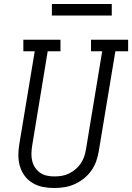

<svg xmlns="http://www.w3.org/2000/svg" viewBox="-20 -934 662 962"><path d="M251 8Q222 8 194.5 2.5Q167 -3 143.5 -17Q120 -31 104 -52.5Q88 -74 80 -100.5Q72 -127 72 -155.5Q72 -184 77 -213L154 -677H97V-735H283V-677H219L141 -203Q138 -184 137.5 -164.5Q137 -145 141.5 -127Q146 -109 156 -94Q166 -79 181 -68.5Q196 -58 214.5 -54Q233 -50 252 -50Q271 -50 289.5 -53Q308 -56 325.5 -64.5Q343 -73 358.5 -86Q374 -99 385 -115.5Q396 -132 402 -150Q408 -168 411 -187L492 -677H436V-735H622V-677H558L475 -177Q471 -151 462 -126Q453 -101 437.5 -79Q422 -57 400 -39.5Q378 -22 353 -11Q328 0 302 4Q276 8 251 8ZM240 -856V-914H540V-856Z"/></svg>

Font: Iosevka Curly Slab LtExObl
Style: Regular
Weight: 300
Width: 7
Italic angle: -9°
Monospace: yes
Designer: Belleve Invis
Foundry: Belleve Invis
Version: Version 11.1.0; ttfautohint (v1.8.3)